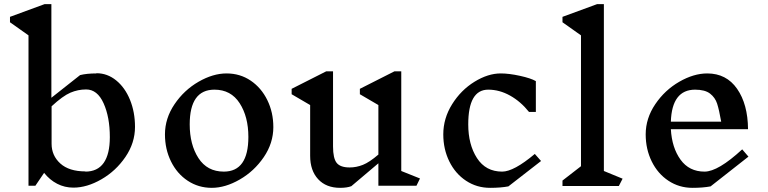

<svg xmlns="http://www.w3.org/2000/svg" viewBox="-20 -893 3691 923"><path d="M629 -283Q629 -206 583 -138.5Q537 -71 467.5 -31Q398 9 333 9Q291 9 255 -9.5Q219 -28 192 -62L150 0H117V-723L28 -786V-812L194 -873H227V-423L365 -532Q397 -540 443 -540L444 -541Q496 -541 538.5 -506.5Q581 -472 605 -413Q629 -354 629 -283ZM508 -234Q508 -330 478 -396.5Q448 -463 394 -463Q355 -463 318.5 -447.5Q282 -432 228 -382V-202Q228 -145 270 -107Q312 -69 391 -69L390 -68Q449 -68 478.5 -110Q508 -152 508 -234Z M1294 -282Q1294 -205 1248 -137.5Q1202 -70 1132.5 -30Q1063 10 998 10Q934 10 882.5 -24Q831 -58 802 -117Q773 -176 773 -247Q773 -324 819 -392Q865 -460 934.5 -500Q1004 -540 1069 -540Q1134 -540 1185 -505.5Q1236 -471 1265 -412Q1294 -353 1294 -282ZM892 -295Q892 -198 934 -133Q976 -68 1056 -68Q1174 -68 1174 -235Q1174 -332 1132 -397Q1090 -462 1011 -462Q892 -462 892 -295Z M1982 0H1799V-108L1669 2Q1648 10 1615 10Q1548 10 1509.5 -31.5Q1471 -73 1471 -144V-388L1382 -440V-466L1548 -550H1581V-189Q1581 -132 1598.5 -110Q1616 -88 1661 -88Q1693 -88 1724.5 -100.5Q1756 -113 1799 -150V-388L1710 -440V-466L1876 -550H1909V-71L1999 -35Z M2556 -503V-355H2523Q2483 -405 2432 -433.5Q2381 -462 2327 -462Q2231 -462 2231 -295Q2231 -198 2273 -133Q2315 -68 2394 -68Q2450 -68 2551 -153L2581 -119L2424 3Q2387 10 2336 10Q2272 10 2220.5 -24Q2169 -58 2140 -117Q2111 -176 2111 -247Q2111 -324 2153.5 -392Q2196 -460 2261 -500Q2326 -540 2387 -540Q2427 -540 2479.5 -528.5Q2532 -517 2556 -503Z M2955 1H2684V-25L2773 -94V-723L2684 -786V-812L2850 -873H2883V-71L2973 -34Z M3396 3Q3359 10 3309 10Q3245 10 3193.5 -24Q3142 -58 3113 -117Q3084 -176 3084 -247Q3084 -324 3130 -392Q3176 -460 3245.5 -500Q3315 -540 3380 -540Q3472 -540 3523.5 -466Q3575 -392 3576 -272H3205Q3210 -183 3251.5 -125.5Q3293 -68 3367 -68Q3432 -68 3548 -175L3578 -140ZM3205 -308H3447Q3437 -365 3427.5 -394.5Q3418 -424 3393.5 -443Q3369 -462 3321 -462H3322Q3210 -462 3205 -308Z"/></svg>

Font: Inknut Antiqua Light
Style: Regular
Weight: 300
Designer: Claus Eggers Sørensen
Foundry: Claus Eggers Sørensen
Version: Version 1.003; ttfautohint (v1.8.2) -l 8 -r 50 -G 200 -x 14 